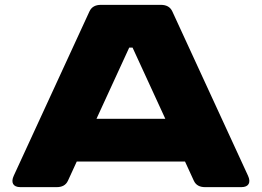

<svg xmlns="http://www.w3.org/2000/svg" viewBox="-20 -770 1077 790"><path d="M64 0H212.9C234.4 0 251 -7.3 259.8 -26.9L295.9 -105.5H741.2L777.3 -26.9C786.1 -7.3 802.7 0 824.2 0H973.1C1003.9 0 1013.2 -19.5 1000.5 -46.9L689 -723.1C680.2 -742.2 663.6 -750 642.1 -750H395C373.5 -750 356.9 -742.2 348.1 -723.1L36.6 -46.9C23.9 -19.5 33.2 0 64 0ZM377 -281.2 511.7 -574.2H525.4L660.2 -281.2Z"/></svg>

Font: Gyrotrope Black
Style: Regular
Weight: 900
Designer: David Moles
Version: Version 1.003;Glyphs 3.3.1 (3343)